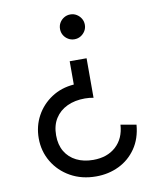

<svg xmlns="http://www.w3.org/2000/svg" viewBox="-93 -654 834 1002"><g transform="rotate(-10 324.5 -153.0)"><path d="M335.5 275Q259.5 275 200.2 241.8Q141 208.5 107.5 152.2Q74 96 74 27.5Q74 -37 103.2 -90.8Q132.5 -144.5 184.2 -178.5Q236 -212.5 303 -217.5V-341H392.5V-131.5Q382.5 -133.5 371.5 -134.8Q360.5 -136 347 -136Q293.5 -136 252.8 -116.8Q212 -97.5 189 -61Q166 -24.5 166 28Q166 78 187.2 113.8Q208.5 149.5 246.8 168.5Q285 187.5 335.5 187.5Q410 187.5 456 145.5Q502 103.5 506.5 31L589 45.5Q583 118.5 547.5 170Q512 221.5 456.8 248.2Q401.5 275 335.5 275ZM348 -449.5Q330 -449.5 315 -458.5Q300 -467.5 291.2 -482.2Q282.5 -497 282.5 -515Q282.5 -533.5 291.2 -548.2Q300 -563 315 -572Q330 -581 348 -581Q366.5 -581 381.2 -572Q396 -563 405 -548.2Q414 -533.5 414 -515Q414 -497 405 -482.2Q396 -467.5 381.2 -458.5Q366.5 -449.5 348 -449.5Z"/></g></svg>

Font: Spartan Thin Medium
Style: Regular
Weight: 500
Version: Version 1.004